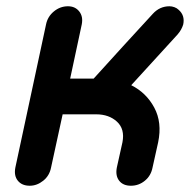

<svg xmlns="http://www.w3.org/2000/svg" viewBox="-20 -583 606 613"><path d="M143 -48Q138 -22 118 -6Q98 10 75 10Q50 10 37 -6Q24 -22 29 -48L127 -505Q132 -530 152 -546.5Q172 -563 197 -563Q220 -563 233 -546.5Q246 -530 241 -505L204 -332H279Q326 -384 373 -435.5Q420 -487 468 -539Q490 -563 521 -563Q529 -563 537 -560Q545 -557 550 -552Q571 -534 565 -505Q560 -488 547 -473Q508 -430 473 -392Q438 -354 399 -311Q447 -287 472.5 -239.5Q498 -192 485 -129L467 -48Q462 -22 442.5 -6Q423 10 398 10Q373 10 360.5 -6Q348 -22 353 -48L371 -129Q379 -171 353.5 -194.5Q328 -218 287 -218H180Z"/></svg>

Font: VDS
Style: Bold Italic
Weight: 700
Designer: artmaker
Foundry: artmaker
Version: Version 1.000 2009 initial release